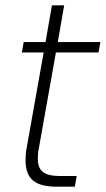

<svg xmlns="http://www.w3.org/2000/svg" viewBox="-20 -701 397 721"><path d="M144 -504 80 -145C77 -130 76 -114 76 -99C76 -28 113 0 193 0H261L268 -40H208C147 -40 122 -57 122 -105C122 -118 123 -132 126 -145L190 -504H350L357 -543H197L221 -681H175L151 -543H69L62 -504Z"/></svg>

Font: Momo Neue ExtLt
Style: Italic
Weight: 200
Italic angle: -10°
Designer: Ninad Kale (Devanagari), Jonny Pinhorn (Latin)
Foundry: Indian Type Foundry
Version: 4.004